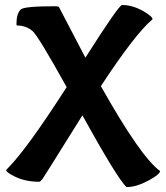

<svg xmlns="http://www.w3.org/2000/svg" viewBox="-20 -695 666 769"><path d="M152 19Q142 33 137 33Q80 33 37 11Q5 -5 5 -13Q5 -16 13 -23Q89 -100 247 -346Q133 -551 111 -570Q85 -593 47 -593Q46 -595 46 -601Q46 -640 63 -657Q76 -670 200 -670Q213 -670 216 -667L322 -464Q456 -675 469 -675Q510 -675 553 -651Q591 -629 591 -618Q521 -559 384 -350Q543 -67 621 -10Q621 3 575 28Q526 54 490 54H486Q449 18 310 -233Q156 14 152 19Z"/></svg>

Font: Bubblegum Sans
Style: Regular
Weight: 400
Designer: Angel Koziupa and Alejandro Paul
Foundry: Angel Koziupa and Alejandro Paul
Version: Version 1.001